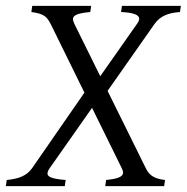

<svg xmlns="http://www.w3.org/2000/svg" viewBox="-30 -635 637 655"><path d="M445 -571C445 -566 442 -560 437 -553L312 -375L224 -553C221 -560 219 -565 219 -570C219 -584 237 -590 278 -594L281 -615H80L77 -594C122 -588 130 -577 143 -553L258 -319L80 -62C61 -35 34 -25 -7 -21L-10 0H191L194 -21C141 -25 132 -34 132 -43C132 -48 135 -55 140 -62L284 -267L385 -62C388 -56 390 -50 390 -47C390 -31 370 -25 332 -21L329 0H530L533 -21C500 -25 480 -34 467 -62L337 -325L497 -553C517 -581 544 -591 584 -594L587 -615H386L383 -594C426 -592 445 -584 445 -571Z"/></svg>

Font: Temporarium
Style: Italic
Weight: 400
Italic angle: -7°
Version: Version 1.1